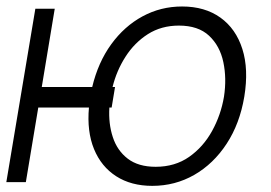

<svg xmlns="http://www.w3.org/2000/svg" viewBox="-27 -573 854 604"><path d="M145.2 -545.5 104.4 -299.4H263.1Q281.6 -376.8 322.8 -433.6Q364 -490.4 421.3 -521.5Q478.7 -552.6 545.8 -552.6Q617.5 -552.6 666.4 -517.6Q715.2 -482.6 735.4 -418.9Q755.7 -355.1 741.5 -268.8Q727.3 -183.9 685.9 -120.7Q644.5 -57.5 584.2 -22.9Q523.8 11.7 452.1 11.7Q385.7 11.7 338.6 -18.5Q291.5 -48.7 268.8 -104Q246.1 -159.4 252.8 -234.7H93.4L54.3 0H-7.1L84.2 -545.5ZM334.9 -299.4 324.2 -234.7H317.1Q313.9 -184.3 327.8 -141.9Q341.6 -99.4 374.8 -73.9Q408 -48.3 462.7 -48.3Q523.4 -48.3 568 -79.5Q612.6 -110.8 640.3 -161.2Q668 -211.6 677.6 -268.8Q686.4 -326.3 675.6 -377.5Q664.8 -428.6 630.7 -460.6Q596.6 -492.5 535.9 -492.5Q480.5 -492.5 438.2 -465.6Q396 -438.6 367.9 -394.7Q339.8 -350.9 327.1 -299.4Z"/></svg>

Font: Inter Light  BETA
Style: Italic
Weight: 300
Italic angle: 9.39999°
Designer: Rasmus Andersson
Foundry: rsms
Version: Version 3.011;git-f93a4a705